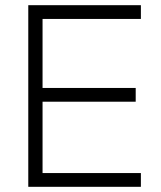

<svg xmlns="http://www.w3.org/2000/svg" viewBox="-20 -720 622 740"><path d="M89 0V-700H144V0ZM118 0V-53H523V0ZM118 -328V-381H503V-328ZM118 -647V-700H523V-647Z"/></svg>

Font: Fustat Light
Style: Regular
Weight: 300
Designer: Mohamed Gaber, Khaled Hosny, Laura Garcia Mut
Foundry: Kief Type Foundry, Alif Type Foundry, Hard Type Foundry
Version: Version 1.007